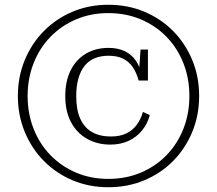

<svg xmlns="http://www.w3.org/2000/svg" viewBox="-20 -758 911 806"><path d="M436 -524Q403 -524 377.5 -513.5Q352 -503 335 -481.5Q318 -460 309 -428Q300 -396 300 -354Q300 -297 317 -259.5Q334 -222 366.5 -203.5Q399 -185 445 -185Q484 -185 510.5 -198Q537 -211 554 -234Q571 -257 580 -288L609 -275Q599 -238 576 -210Q553 -182 519.5 -166.5Q486 -151 443 -151Q389 -151 346 -175Q303 -199 278.5 -244.5Q254 -290 254 -354Q254 -418 277 -463.5Q300 -509 341 -533Q382 -557 436 -557Q474 -557 503 -543.5Q532 -530 550.5 -503Q569 -476 575 -437L563 -450L570 -550H601V-420H562Q553 -453 537.5 -476Q522 -499 497 -511.5Q472 -524 436 -524ZM96 -355Q96 -281 121 -217.5Q146 -154 191.5 -107Q237 -60 299 -33.5Q361 -7 435 -7Q509 -7 571.5 -33.5Q634 -60 679.5 -107Q725 -154 750 -217.5Q775 -281 775 -355Q775 -429 750 -492.5Q725 -556 679.5 -603Q634 -650 571.5 -676.5Q509 -703 435 -703Q361 -703 299 -676.5Q237 -650 191.5 -603Q146 -556 121 -492.5Q96 -429 96 -355ZM55 -355Q55 -436 84 -506Q113 -576 164.5 -628Q216 -680 285 -709Q354 -738 435 -738Q516 -738 585.5 -709Q655 -680 706.5 -628Q758 -576 787 -506Q816 -436 816 -355Q816 -274 787 -204Q758 -134 706.5 -82Q655 -30 585.5 -1Q516 28 435 28Q354 28 285 -1Q216 -30 164.5 -82Q113 -134 84 -204Q55 -274 55 -355Z"/></svg>

Font: Roboto Serif 20pt Thin
Style: Regular
Weight: 250
Version: Version 1.008